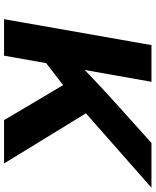

<svg xmlns="http://www.w3.org/2000/svg" viewBox="68 -818 751 926"><g transform="rotate(90 443.0 -355.5)"><path d="M391 -285 560 0H769L527 -395L886 -711H670C552 -604 432 -500 318 -389L375 -711H198L73 0H249L285 -203Z"/></g></svg>

Font: Asimov
Style: XWidIt
Weight: 500
Designer: Google
Version: Version 2.000980; 2014